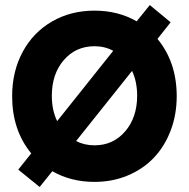

<svg xmlns="http://www.w3.org/2000/svg" viewBox="-20 -704 744 756"><path d="M136.2 32.2 51.8 -36.1 103 -100.1Q27.8 -191.4 27.8 -325.2Q27.8 -422.4 69.1 -499.3Q110.4 -576.2 184.3 -619.1Q258.3 -662.1 352.1 -662.1Q444.8 -662.1 518.1 -620.1L569.8 -684.1L651.9 -616.2L600.1 -550.8Q675.8 -459 675.8 -325.2Q675.8 -252.4 651.9 -189.7Q627.9 -127 585.4 -82.5Q543 -38.1 482.7 -12.9Q422.4 12.2 352.1 12.2Q259.3 12.2 186 -29.8ZM184.1 -327.1Q184.1 -269.5 205.1 -227.1L425.8 -503.9Q393.1 -522 352.1 -522Q278.3 -522 231.2 -467.3Q184.1 -412.6 184.1 -327.1ZM279.8 -148.9Q311.5 -131.8 352.1 -131.8Q425.8 -131.8 472.9 -186.8Q520 -241.7 520 -327.1Q520 -382.3 500 -424.8Z"/></svg>

Font: Apfel Grotezk
Style: Bold
Weight: 700
Designer: Luigi Gorlero
Foundry: Collletttivo
Version: Version 2.000;FEAKit 1.0